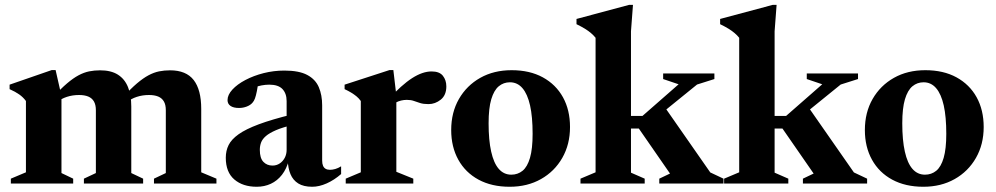

<svg xmlns="http://www.w3.org/2000/svg" viewBox="-20 -736 3994 770"><path d="M226.5 -351.5V-42L273.5 -19.5V0H23.5V-19.5L84 -45V-331Q72.5 -346.5 57.2 -357.2Q42 -368 18.5 -378.5V-396.5L187.5 -455H203ZM506.5 -309V-42L554 -19.5V0H316.5V-19.5L364.5 -42V-294Q364.5 -315.5 356.8 -329Q349 -342.5 334 -348.8Q319 -355 297 -355Q271 -355 248 -347.5Q225 -340 210.5 -327L193 -346.5Q224 -380.5 248.8 -401.5Q273.5 -422.5 295 -434Q316.5 -445.5 337.5 -449.8Q358.5 -454 381.5 -454Q425 -454 452.5 -436.8Q480 -419.5 493.2 -387Q506.5 -354.5 506.5 -309ZM787 -299.5V-45L848 -19.5V0H597.5V-19.5L645 -42V-294Q645 -316 637.2 -329.2Q629.5 -342.5 614.5 -348.8Q599.5 -355 577.5 -355Q551.5 -355 528.5 -347.5Q505.5 -340 491 -327L473.5 -346.5Q504.5 -380.5 529.2 -401.5Q554 -422.5 575.5 -434Q597 -445.5 618 -449.8Q639 -454 662 -454Q726.5 -454 756.8 -415Q787 -376 787 -299.5Z M1151.5 -277 1154 -235Q1112.5 -225 1086.5 -213.8Q1060.5 -202.5 1046.5 -190.5Q1032.5 -178.5 1027.2 -164.8Q1022 -151 1022 -135Q1022 -102 1036.2 -87Q1050.5 -72 1073 -72Q1089 -72 1101.8 -80.5Q1114.5 -89 1122 -103.2Q1129.5 -117.5 1129.5 -135.5V-330.5Q1129.5 -361 1112.8 -378.8Q1096 -396.5 1060 -396.5Q1045 -396.5 1029 -393.5Q1013 -390.5 1000 -385L1017.5 -419Q1014 -389.5 1010.2 -370.8Q1006.5 -352 1002.5 -341.2Q998.5 -330.5 992.5 -324Q984.5 -314.5 969.8 -308.8Q955 -303 938.5 -303Q916.5 -303 904.5 -311.2Q892.5 -319.5 892.5 -334.5Q892.5 -355.5 912 -376.8Q931.5 -398 964.2 -415.2Q997 -432.5 1037.5 -442.8Q1078 -453 1120.5 -453Q1179 -453 1212 -435.5Q1245 -418 1258.5 -386.5Q1272 -355 1272 -313.5V-92Q1272 -79.5 1275.5 -71.2Q1279 -63 1286 -59Q1293 -55 1303.5 -55Q1313 -55 1324.5 -58.2Q1336 -61.5 1348 -69V-38Q1320.5 -14 1290.2 -0.5Q1260 13 1232 13Q1197.5 13 1176.2 -0.2Q1155 -13.5 1145 -37.5Q1135 -61.5 1134 -94L1139 -95Q1129.5 -59 1110.8 -35Q1092 -11 1066.2 1Q1040.5 13 1009.5 13Q954 13 919.8 -16.2Q885.5 -45.5 885.5 -103.5Q885.5 -131.5 896.8 -154.2Q908 -177 936.8 -197.5Q965.5 -218 1017.8 -237.5Q1070 -257 1151.5 -277Z M1711 -449.5Q1742.5 -449.5 1756.2 -432Q1770 -414.5 1770 -389.5Q1770 -354.5 1747.8 -336.5Q1725.5 -318.5 1698.5 -318.5Q1678 -318.5 1664.8 -322.8Q1651.5 -327 1639.8 -331.2Q1628 -335.5 1611.5 -335.5Q1600 -335.5 1588.5 -332.8Q1577 -330 1566.5 -324.2Q1556 -318.5 1546 -309.5L1535.5 -335Q1563.5 -366 1587.5 -387.5Q1611.5 -409 1633 -422.8Q1654.5 -436.5 1673.8 -443Q1693 -449.5 1711 -449.5ZM1569.5 -353V-47L1637.5 -19.5V0H1366.5V-19.5L1427 -45V-331Q1419 -342 1409.5 -349.8Q1400 -357.5 1388.5 -364.5Q1377 -371.5 1362 -378.5V-396.5L1542 -455H1557.5Z M2030.5 -35.5Q2056.5 -35.5 2075.8 -51.2Q2095 -67 2105.5 -103Q2116 -139 2116 -199.5Q2116 -267.5 2105.8 -313.2Q2095.5 -359 2075.2 -382.5Q2055 -406 2025 -406Q1999.5 -406 1980.2 -390Q1961 -374 1950.2 -338Q1939.5 -302 1939.5 -241.5Q1939.5 -174 1949.8 -128Q1960 -82 1980.2 -58.8Q2000.5 -35.5 2030.5 -35.5ZM2024 13Q1952 13 1899.2 -15.5Q1846.5 -44 1818 -95.5Q1789.5 -147 1789.5 -214.5Q1789.5 -285 1820.5 -339Q1851.5 -393 1906 -423.8Q1960.5 -454.5 2032 -454.5Q2104.5 -454.5 2157 -425.8Q2209.5 -397 2237.8 -345.8Q2266 -294.5 2266 -226.5Q2266 -157 2235 -102.8Q2204 -48.5 2149.5 -17.8Q2095 13 2024 13Z M2582.5 -240.5 2641 -313.5 2828.5 -44.5 2881.5 -19.5V0H2624V-19.5L2667 -40L2542 -220.5H2463.5V-271H2556.5L2701.5 -398L2639.5 -419V-441.5H2845V-419L2775.5 -397ZM2510.5 -43.5 2565.5 -19.5V0H2308V-19.5L2368.5 -45V-584.5Q2360.5 -594.5 2350.2 -603.2Q2340 -612 2325.8 -620.8Q2311.5 -629.5 2292 -639V-660L2503 -716.5H2518.5L2510.5 -610.5Z M3158.5 -240.5 3217 -313.5 3404.5 -44.5 3457.5 -19.5V0H3200V-19.5L3243 -40L3118 -220.5H3039.5V-271H3132.5L3277.5 -398L3215.5 -419V-441.5H3421V-419L3351.5 -397ZM3086.5 -43.5 3141.5 -19.5V0H2884V-19.5L2944.5 -45V-584.5Q2936.5 -594.5 2926.2 -603.2Q2916 -612 2901.8 -620.8Q2887.5 -629.5 2868 -639V-660L3079 -716.5H3094.5L3086.5 -610.5Z M3689.5 -35.5Q3715.5 -35.5 3734.8 -51.2Q3754 -67 3764.5 -103Q3775 -139 3775 -199.5Q3775 -267.5 3764.8 -313.2Q3754.5 -359 3734.2 -382.5Q3714 -406 3684 -406Q3658.5 -406 3639.2 -390Q3620 -374 3609.2 -338Q3598.5 -302 3598.5 -241.5Q3598.5 -174 3608.8 -128Q3619 -82 3639.2 -58.8Q3659.5 -35.5 3689.5 -35.5ZM3683 13Q3611 13 3558.2 -15.5Q3505.5 -44 3477 -95.5Q3448.5 -147 3448.5 -214.5Q3448.5 -285 3479.5 -339Q3510.5 -393 3565 -423.8Q3619.5 -454.5 3691 -454.5Q3763.5 -454.5 3816 -425.8Q3868.5 -397 3896.8 -345.8Q3925 -294.5 3925 -226.5Q3925 -157 3894 -102.8Q3863 -48.5 3808.5 -17.8Q3754 13 3683 13Z"/></svg>

Font: Newsreader 24pt
Style: Bold
Weight: 700
Designer: Hugues Gentile
Foundry: Production Type
Version: Version 1.003